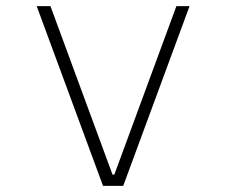

<svg xmlns="http://www.w3.org/2000/svg" viewBox="-20 -608 740 628"><path d="M100 -588H145L348 -37H354L557 -588H600L383 0H317Z"/></svg>

Font: Martian Mono SemiExpanded Thin
Style: Regular
Weight: 250
Monospace: yes
Version: Version 0.930